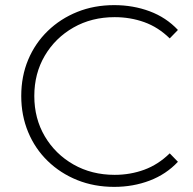

<svg xmlns="http://www.w3.org/2000/svg" viewBox="-20 -725 754 750"><path d="M426 5Q348 5 282 -21.5Q216 -48 166.5 -96Q117 -144 90 -209Q63 -274 63 -350Q63 -427 90 -491.5Q117 -556 166.5 -604Q216 -652 282 -678.5Q348 -705 426 -705Q500 -705 564.5 -681Q629 -657 675 -608L643 -575Q598 -619 543.5 -638.5Q489 -658 428 -658Q338 -658 267 -617.5Q196 -577 155 -507.5Q114 -438 114 -350Q114 -262 155 -192.5Q196 -123 267 -82.5Q338 -42 428 -42Q489 -42 543.5 -62Q598 -82 643 -126L675 -93Q629 -44 564.5 -19.5Q500 5 426 5Z"/></svg>

Font: Montserrat Light
Style: Regular
Weight: 300
Designer: Julieta Ulanovsky
Foundry: Julieta Ulanovsky
Version: Version 9.000; ttfautohint (v1.8.4.7-5d5b)